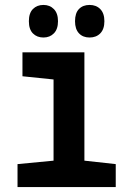

<svg xmlns="http://www.w3.org/2000/svg" viewBox="-20 -758 540 778"><path d="M51 0V-93L197 -107V-436L71 -449V-546H322V-107L449 -93V0ZM343 -606Q316 -606 300 -623Q284 -640 284 -672Q284 -705 300 -721.5Q316 -738 343 -738Q370 -738 386.5 -721Q403 -704 403 -672Q403 -640 386.5 -623Q370 -606 343 -606ZM156 -606Q130 -606 113.5 -622.5Q97 -639 97 -672Q97 -705 113.5 -721.5Q130 -738 156 -738Q182 -738 198.5 -721Q215 -704 215 -672Q215 -640 198.5 -623Q182 -606 156 -606Z"/></svg>

Font: Noto Sans Mono ExtraCondensed
Style: Bold
Weight: 700
Width: 2
Designer: Monotype Design Team
Foundry: Monotype Imaging Inc.
Version: Version 2.014